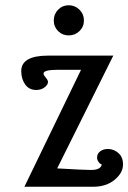

<svg xmlns="http://www.w3.org/2000/svg" viewBox="-20 -712 489 732"><path d="M61 -441Q61 -500 164 -500H412L198 -70Q300 -64 327 -64Q364 -64 368 -85Q361 -87 355.5 -95Q350 -103 350 -111Q350 -126 362 -135Q374 -144 391 -144Q414 -144 431.5 -128.5Q449 -113 449 -85Q449 -53 417 -26.5Q385 0 335 0H73L289 -446H203Q146 -446 146 -432Q146 -426 154.5 -416Q163 -406 163 -400Q163 -389 150 -379Q137 -369 118 -369Q91 -369 76 -390Q61 -411 61 -441ZM201.5 -593.5Q185 -610 185 -634Q185 -658 201.5 -675Q218 -692 242 -692Q266 -692 283 -675Q300 -658 300 -634Q300 -610 283 -593.5Q266 -577 242 -577Q218 -577 201.5 -593.5Z"/></svg>

Font: Lobster Two
Style: Regular
Weight: 400
Designer: Pablo Impallari
Foundry: Pablo Impallari. www.impallari.com
Version: Version 1.006